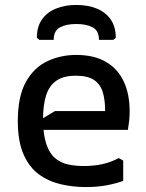

<svg xmlns="http://www.w3.org/2000/svg" viewBox="-20 -744 590 776"><path d="M52 -255Q52 -354 84.5 -412.5Q117 -471 171 -496.5Q225 -522 288 -522Q360 -522 408 -494Q456 -466 480 -415Q504 -364 504 -294Q504 -273 502 -255.5Q500 -238 497 -219H112V-241L202 -295H405Q405 -339 395.5 -371Q386 -403 360.5 -420.5Q335 -438 286 -438Q237 -438 208 -418Q179 -398 166.5 -359Q154 -320 154 -263Q154 -201 167 -162.5Q180 -124 202.5 -105Q225 -86 254.5 -79.5Q284 -73 318 -73Q361 -73 395.5 -81Q430 -89 460 -105L478 -95V-13Q448 -2 411 5Q374 12 326 12Q274 12 225 0.5Q176 -11 137 -39.5Q98 -68 75 -120.5Q52 -173 52 -255ZM288 -724Q336 -724 372 -709Q408 -694 428 -664.5Q448 -635 448 -591L438 -583H380Q380 -620 354.5 -633.5Q329 -647 288 -647Q248 -647 222.5 -633.5Q197 -620 197 -583H139L129 -591Q129 -635 149 -664.5Q169 -694 205.5 -709Q242 -724 288 -724Z"/></svg>

Font: AR One Sans Medium
Style: Regular
Weight: 500
Designer: Niteesh Yadav
Foundry: Niteesh Yadav
Version: Version 1.001;gftools[0.9.33]